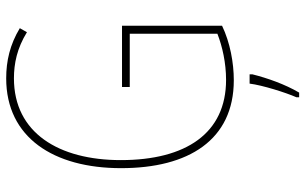

<svg xmlns="http://www.w3.org/2000/svg" viewBox="-203 -562 986 620"><g transform="rotate(-90 290.0 -252.0)"><path d="M319 -351V-326H491V-43C450 -27 397 -15 342 -15C170 -15 83 -144 83 -355C83 -555 171 -700 347 -700C395 -700 444 -690 496 -658L509 -681C456 -713 403 -725 347 -725C156 -725 57 -572 57 -354C57 -136 148 10 341 10C397 10 463 -2 517 -28V-351ZM360 70V61H330C325 102 301 178 286 212V221H301C328 175 348 118 360 70Z"/></g></svg>

Font: Noto Sans Ethiopic Condensed Thin
Style: Regular
Weight: 100
Width: 3
Designer: Monotype Design Team
Foundry: Monotype Imaging Inc.
Version: Version 2.102